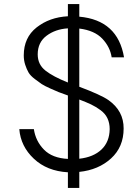

<svg xmlns="http://www.w3.org/2000/svg" viewBox="-20 -840 683 947"><path d="M371.1 -412.1Q478 -372.1 515.1 -346.2Q590.3 -293 589.8 -206.1Q589.8 -115.2 527.8 -58.6Q465.8 -2 371.1 7.8V86.9H314.9V9.8Q211.9 3.9 147 -57.1Q82 -118.2 75.2 -203.1H147Q155.8 -144 196.8 -102.1Q237.8 -60.1 314.9 -56.2V-369.1Q280.8 -381.3 269.3 -385.7Q257.8 -390.1 228 -403.6Q198.2 -417 185.5 -425.5Q172.9 -434.1 151.4 -450.4Q129.9 -466.8 120.8 -482.4Q111.8 -498 104.5 -520Q97.2 -542 97.2 -566.9Q97.2 -654.8 160.6 -704.8Q224.1 -754.9 314.9 -759.8V-819.8H371.1V-757.8Q561 -740.7 591.8 -557.1H530.8Q522.9 -608.9 484.4 -649.4Q445.8 -689.9 371.1 -699.2ZM166 -571.8Q166 -522 204.1 -491.9Q242.2 -461.9 314.9 -433.1V-700.2Q252.9 -696.3 209.5 -663.6Q166 -630.9 166 -571.8ZM521 -203.1Q521 -232.9 510 -256.3Q499 -279.8 475.6 -296.9Q452.1 -314 429 -325Q405.8 -335.9 371.1 -349.1V-57.1Q440.9 -64.9 480.5 -102.5Q520 -140.1 521 -203.1Z"/></svg>

Font: Oakes Grotesk
Style: Light Italic
Weight: 300
Designer: Samuel Oakes
Foundry: Samuel Oakes
Version: Version 1.0 | wf-rip DC20170320